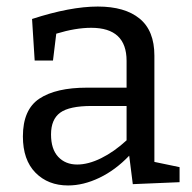

<svg xmlns="http://www.w3.org/2000/svg" viewBox="-20 -558 588 587"><path d="M452 -63 529 -47V-1L386 5L375 -82Q333 -38 284 -14.5Q235 9 188 9Q127 9 88.5 -30Q50 -69 50 -141Q50 -223 100.5 -256.5Q151 -290 246 -290H367V-372Q367 -473 259 -473Q211 -473 152 -455L142 -373H86L78 -500Q195 -538 279 -538Q362 -538 407 -501Q452 -464 452 -388ZM216 -55Q250 -55 289.5 -74.5Q329 -94 367 -129V-234H260Q192 -234 164 -213.5Q136 -193 136 -147Q136 -102 158 -78.5Q180 -55 216 -55Z"/></svg>

Font: Bitter Pro
Style: Regular
Weight: 400
Designer: Sol Matas, and Bitter project Authors
Foundry: Sol Matas
Version: Version 1.010